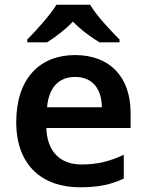

<svg xmlns="http://www.w3.org/2000/svg" viewBox="-20 -786 621 816"><path d="M363 -766H220C193 -721 133 -656 96 -618V-606H180C215 -628 255 -658 290 -694C325 -658 368 -627 403 -606H488V-618C451 -655 389 -721 363 -766ZM299 -552C149 -552 49 -452 49 -267C49 -82 161 10 320 10C400 10 452 -2 506 -27V-128C447 -101 396 -87 326 -87C234 -87 180 -144 177 -242H535V-306C535 -461 445 -552 299 -552ZM299 -459C376 -459 412 -405 413 -330H180C187 -415 231 -459 299 -459Z"/></svg>

Font: Noto Sans Sinhala SemiBold
Style: Regular
Weight: 600
Designer: Jelle Bosma - Monotype Design Team
Foundry: Monotype Imaging Inc.
Version: Version 2.006